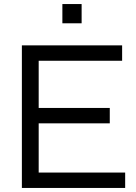

<svg xmlns="http://www.w3.org/2000/svg" viewBox="-20 -928 672 948"><path d="M288 -813V-908H383V-813ZM598 0H88V-704H583V-628H171V-395H522V-319H171V-76H598Z"/></svg>

Font: CBA Beacon Sans
Style: Regular
Weight: 400
Designer: Wei Huang
Foundry: Wei Huang
Version: Version 1.002